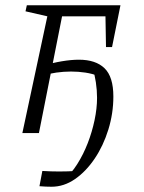

<svg xmlns="http://www.w3.org/2000/svg" viewBox="-20 -506 547 730"><path d="M65 0 160 -444 77 -463 82 -486H438L406 -327H383L381 -444H216L128 0ZM176 204Q168 204 154.5 203.5Q141 203 130 202L141 144Q157 145 173 145.5Q189 146 205 146Q221 146 237.5 145.5Q254 145 270 144L224 176Q251 154 274 117.5Q297 81 313.5 38.5Q330 -4 339.5 -49Q349 -94 349 -134Q349 -163 344.5 -193Q340 -223 334 -237L354 -217Q331 -226 304.5 -230Q278 -234 250 -234Q222 -234 194 -230Q166 -226 140 -218L148 -257Q179 -267 215 -273Q251 -279 280 -279Q344 -279 377.5 -246.5Q411 -214 411 -139Q411 -75 392 -13.5Q373 48 340 97Q307 146 265 175Q223 204 176 204Z"/></svg>

Font: Piazzolla 8pt ExtraLight
Style: Italic
Weight: 250
Italic angle: -11.3°
Designer: Juan Pablo del Peral
Foundry: Huerta Tipografica
Version: Version 2.001